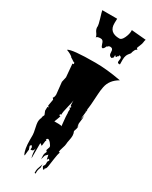

<svg xmlns="http://www.w3.org/2000/svg" viewBox="-320 -1150 1134 1430"><g transform="rotate(30 247.5 -435.0)"><path d="M390.6 -814.5 393.6 -839.8Q393.6 -858.4 373.5 -858.4V-847.7L367.2 -848.6Q364.7 -835 355.5 -835L346.2 -844.7V-823.7L334 -811.5Q308.1 -815.9 309.1 -848.6Q309.6 -879.9 284.7 -879.9Q269.5 -879.9 261.7 -866.2L257.8 -869.1Q257.8 -861.8 251 -851.6Q244.1 -841.3 238 -841.3Q231.9 -841.3 227.5 -850.1Q223.1 -858.9 220.2 -869.6Q213.4 -897.9 192.4 -897.9Q158.7 -897.9 155.8 -884.8Q154.3 -900.4 140.1 -919.2Q126 -938 126 -960H127Q127 -981 112.8 -1026.4Q98.6 -1071.8 96.2 -1085.9H224.1L223.1 -1049.3Q220.7 -966.3 311.5 -966.3Q330.6 -966.3 345.9 -999.3Q361.3 -1032.2 361.3 -1060.1L360.8 -1067.4L486.3 -1056.2Q481.4 -1043.9 481 -1032.5Q480.5 -1021 470.5 -997.6Q460.4 -974.1 460.4 -970.7L470.7 -960Q460 -960 452.1 -944.6Q444.3 -929.2 441.9 -914.6Q423.3 -894 417.5 -878.4Q411.6 -862.8 411.6 -841.3L412.1 -801.3H402.3Q390.6 -801.3 390.6 -814.5ZM294.9 138.7Q305.2 127 305.2 115.7V96.7L314.5 81.1L305.2 70.8L294.9 85.4L286.6 46.9Q269 63 266.8 67.4Q264.6 71.8 262.7 81.5Q260.7 91.3 256.3 104L254.9 70.8Q254.9 54.7 265.6 35.6L256.3 24.9L266.6 -6.3Q266.6 -17.1 251.2 -35.4Q235.8 -53.7 225.1 -53.7L210.9 -43.5H217.8L220.7 -31.7H216.8L210.9 13.7Q205.1 13.7 201.7 8.5Q198.2 3.4 191.4 3.4V133.8Q180.7 106.9 180.7 53.2Q179.2 68.8 172.9 75Q166.5 81.1 152.3 81.1V59.6L141.6 47.4L132.8 59.6L143.6 90.8L141.6 91.8L136.7 139.6L132.8 138.7Q112.3 101.6 112.3 21V-22.5Q112.3 -37.1 104 -73.7Q95.7 -110.4 95.7 -124.5Q95.7 -138.7 99.6 -151.9Q103.5 -165 110.4 -167H102.5L114.3 -193.4L101.6 -224.6L102.5 -257.8H112.3L102.5 -269L112.3 -325.7L102.5 -336.9Q113.3 -347.7 113.3 -371.1L102.5 -473.1L112.3 -517.6L102.5 -630.4H112.3V-642.6Q105.5 -642.6 91.6 -653.1Q77.6 -663.6 69.3 -665H74.2Q57.6 -683.6 15.6 -698.7Q45.9 -721.7 248.5 -721.7Q346.7 -721.7 470.7 -698.7Q401.9 -659.7 388.7 -591.8Q382.3 -559.1 380.9 -528.3Q375.5 -417 367.7 -383.3L372.1 -392.1Q371.6 -381.8 367.7 -350.6Q363.8 -319.3 363.8 -302.7Q363.8 -303.7 367.9 -319.6Q372.1 -335.4 372.1 -343.8V-312.5Q372.1 -312.5 366.7 -268.1Q366.7 -255.9 372.1 -235.8V-264.2L374 -235.8Q374 -231.4 363.8 -200.7Q372.1 -182.1 372.1 -164.8Q372.1 -147.5 366.9 -123.5Q361.8 -99.6 361.8 -88.4Q361.8 -77.1 352.5 -49.8Q343.3 -22.5 343.3 -9.3H353Q344.2 11.2 339.1 52.2Q334 93.3 329.3 120.8Q324.7 148.4 314.5 148.4V160.6L306.2 161.6L294.9 143.6ZM256.3 -348.6 252.4 -347.7Q246.6 -347.7 246.6 -379.4V-397Q244.6 -375.5 232.7 -329.6Q220.7 -283.7 220.7 -257.8L210.9 -258.3V-246.6H220.7Q220.7 -239.7 211.7 -217.3Q202.6 -194.8 201.2 -189.9H237.8Q261.2 -189.9 265.1 -184.1Q264.2 -195.8 261.7 -217.8Q256.3 -266.1 256.3 -291.5H257.8Q254.9 -292.5 254.9 -306.9Q254.9 -321.3 256.3 -325.7L246.6 -336.9L256.3 -339.8ZM284.7 160.6Q271.5 188 274.9 216.3H265.6V194.8Q265.6 183.6 274.4 160.9Q283.2 138.2 284.7 129.4ZM363.8 -376V-371.1H368.2Q366.2 -371.1 363.8 -376ZM256.3 -6.3V-9.3H257.8Q256.3 -9.3 256.3 -6.3Z"/></g></svg>

Font: Butcherman Caps
Style: Regular
Weight: 400
Version: Version 001.003